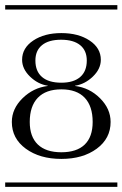

<svg xmlns="http://www.w3.org/2000/svg" viewBox="-29 -728 477 748"><path d="M-8.8 -708H428.2V-690.9H-8.8ZM-8.8 -17.1H428.2V0H-8.8ZM86.9 -252.9Q86.9 -195.3 118.4 -165Q149.9 -134.8 210 -134.8Q270 -134.8 301 -164.8Q332 -194.8 332 -252.9Q332 -314.5 301 -347.2Q270 -379.9 210 -379.9Q149.9 -379.9 118.4 -347.2Q86.9 -314.5 86.9 -252.9ZM210 -405.8Q257.8 -405.8 283.4 -428Q309.1 -450.2 309.1 -492.2Q309.1 -531.2 283.2 -552.2Q257.3 -573.2 209 -573.2Q160.6 -573.2 134.8 -552.2Q108.9 -531.2 108.9 -492.2Q108.9 -450.2 134.8 -428Q160.6 -405.8 210 -405.8ZM17.1 -252.9Q17.1 -304.2 58.8 -345.2Q100.6 -386.2 157.2 -393.1V-394Q118.7 -399.9 87.9 -429.7Q57.1 -459.5 57.1 -495.1Q57.1 -541 100.6 -570.1Q144 -599.1 210 -599.1Q276.4 -599.1 320.1 -570.1Q363.8 -541 363.8 -495.1Q363.8 -459.5 332.8 -429.7Q301.8 -399.9 263.2 -394V-393.1Q319.8 -386.2 360.8 -345.2Q401.9 -304.2 401.9 -252.9Q401.9 -188.5 347.9 -148.7Q293.9 -108.9 210 -108.9Q126 -108.9 71.5 -148.7Q17.1 -188.5 17.1 -252.9Z"/></svg>

Font: FoglihtenFr02
Style: Regular
Weight: 500
Version: Version 0.68